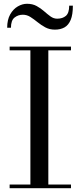

<svg xmlns="http://www.w3.org/2000/svg" viewBox="-20 -997 427 1017"><path d="M31 0V-19.5H141V-730.5H31V-750H356V-730.5H236V-19.5H356V0ZM271 -840Q242.5 -840 220.2 -852Q198 -864 179 -879.5Q160 -895 141.2 -907Q122.5 -919 101 -919Q76 -919 57 -904Q38 -889 38 -850H18Q18 -892.5 34 -920.8Q50 -949 74.2 -963Q98.5 -977 123 -977Q152.5 -977 174.2 -965Q196 -953 213.5 -937.5Q231 -922 247.5 -910Q264 -898 283 -898Q311.5 -898 329 -913Q346.5 -928 346.5 -967H366Q366 -919.5 354.5 -891.8Q343 -864 321.8 -852Q300.5 -840 271 -840Z"/></svg>

Font: Bodoni Moda 11pt
Style: Regular
Weight: 400
Version: Version 2.004